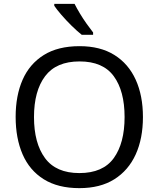

<svg xmlns="http://www.w3.org/2000/svg" viewBox="-20 -964 821 994"><path d="M720 -358Q720 -247 682.5 -164.5Q645 -82 572 -36Q499 10 391 10Q280 10 206.5 -36Q133 -82 97 -165Q61 -248 61 -359Q61 -469 97 -551Q133 -633 206.5 -679Q280 -725 392 -725Q499 -725 572 -679.5Q645 -634 682.5 -551.5Q720 -469 720 -358ZM156 -358Q156 -223 213 -145.5Q270 -68 391 -68Q513 -68 569 -145.5Q625 -223 625 -358Q625 -493 569 -569.5Q513 -646 392 -646Q271 -646 213.5 -569.5Q156 -493 156 -358ZM366 -944Q377 -922 393.5 -894.5Q410 -867 428.5 -841Q447 -815 462 -796V-784H403Q380 -802 351 -830.5Q322 -859 297.5 -887.5Q273 -916 261 -934V-944Z"/></svg>

Font: Noto Sans Bengali UI
Style: Regular
Weight: 400
Designer: Jelle Bosma - Monotype Design Team
Foundry: Monotype Imaging Inc.
Version: Version 2.003; ttfautohint (v1.8.4.7-5d5b)